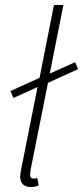

<svg xmlns="http://www.w3.org/2000/svg" viewBox="-20 -740 334 772"><path d="M104 12C117 12 125 10 136 5L130 -24C122 -22 119 -22 115 -22C105 -22 101 -28 101 -36C101 -41 101 -47 103 -57L173 -407L294 -462L282 -490L180 -444L235 -720H197L139 -427L22 -374L34 -346L131 -390L65 -59C63 -48 61 -37 61 -30C61 -2 78 12 104 12Z"/></svg>

Font: Source Sans Pro Light
Style: Italic
Weight: 300
Italic angle: -11°
Designer: Paul D. Hunt
Foundry: Adobe Systems Incorporated
Version: Version 3.006;hotconv 1.0.111;makeotfexe 2.5.65597